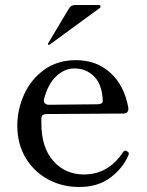

<svg xmlns="http://www.w3.org/2000/svg" viewBox="-20 -732 587 766"><path d="M494 -119Q494 -116 491 -110Q470 -61 420.5 -23.5Q371 14 296 14Q227 14 170.5 -17Q114 -48 81.5 -103.5Q49 -159 49 -231Q49 -294 76 -354.5Q103 -415 156 -453.5Q209 -492 283 -492Q365 -492 420.5 -441.5Q476 -391 492 -302V-298Q492 -279 472 -279L166 -277Q145 -277 145 -259V-240Q145 -144 192.5 -90Q240 -36 315 -36Q412 -36 471 -125Q475 -131 480 -131Q483 -131 489 -127Q494 -124 494 -119ZM156 -338Q155 -336 155 -331Q155 -323 160.5 -318.5Q166 -314 175 -314L369 -316Q379 -316 384.5 -319.5Q390 -323 390 -329Q388 -394 356 -426.5Q324 -459 277 -459Q238 -459 205 -428.5Q172 -398 156 -338ZM378 -700Q381 -702 381 -705Q381 -712 374 -712H280Q263 -712 255 -698L172 -559L171 -556Q171 -555 172 -554Q173 -553 175 -553L178 -554Z"/></svg>

Font: Shippori Mincho B1 Medium
Style: Regular
Weight: 500
Designer: FONTDASU
Foundry: FONTDASU / Google Inc. / but / Adobe
Version: Version 3.110; ttfautohint (v1.8.3)